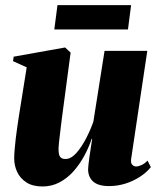

<svg xmlns="http://www.w3.org/2000/svg" viewBox="-20 -696 600 730"><path d="M141.5 13Q104.5 13 80.8 -2.2Q57 -17.5 45.5 -41.8Q34 -66 34 -93.5Q34 -109 35.8 -128.8Q37.5 -148.5 40 -170.5Q42.5 -192.5 45.8 -214.2Q49 -236 52 -255.5L81.5 -440L29.5 -463.5L32 -480.5L227.5 -515.5L248.5 -496L220.5 -285.5Q217.5 -264.5 214.5 -240Q211.5 -215.5 208.8 -193Q206 -170.5 204.2 -153.8Q202.5 -137 202.5 -131Q202.5 -119 204.2 -110.2Q206 -101.5 211.8 -96.5Q217.5 -91.5 229 -91.5Q250 -91.5 270.2 -114.2Q290.5 -137 307.5 -170Q324.5 -203 335 -233.5L377.5 -502.5H540L478.5 -91Q476.5 -75.5 483.2 -69.2Q490 -63 497 -63Q506.5 -63 518.8 -68.8Q531 -74.5 541 -85.5L553.5 -60.5Q537 -40 512 -23.8Q487 -7.5 457 2Q427 11.5 395 11.5Q354 11.5 334.5 -5.5Q315 -22.5 315 -53Q315 -59 316.5 -71.5Q318 -84 320.2 -100Q322.5 -116 325.2 -133.8Q328 -151.5 330.5 -168H328.5Q317.5 -135 300 -102.8Q282.5 -70.5 259 -44.2Q235.5 -18 206 -2.5Q176.5 13 141.5 13ZM198.5 -676.5H478.5L466.5 -584H186.5Z"/></svg>

Font: Merriweather 144pt Black
Style: Italic
Weight: 900
Italic angle: -7.8°
Version: Version 2.101